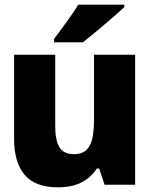

<svg xmlns="http://www.w3.org/2000/svg" viewBox="-20 -786 640 817"><path d="M226 11Q129 11 84.5 -42.5Q40 -96 40 -193V-553H215V-247Q215 -189 233 -159.5Q251 -130 294 -130Q331 -130 349.5 -149.5Q368 -169 374 -202.5Q380 -236 380 -276V-553H555V0H425L402 -69H392Q367 -30 326.5 -9.5Q286 11 226 11ZM210 -620Q235 -654 264 -693.5Q293 -733 313 -766H509V-756Q490 -738 458.5 -710.5Q427 -683 393 -655Q359 -627 333 -606H210Z"/></svg>

Font: Noto Sans Mono Black
Style: Regular
Weight: 900
Designer: Monotype Design Team
Foundry: Monotype Imaging Inc.
Version: Version 2.014